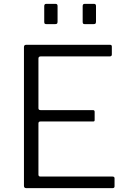

<svg xmlns="http://www.w3.org/2000/svg" viewBox="-20 -974 662 994"><path d="M278 -943V-863Q278 -855 275.5 -852Q273 -849 264 -849H222Q214 -849 211.5 -851.5Q209 -854 209 -861V-942Q209 -954 219 -954H268Q278 -954 278 -943ZM477 -943V-863Q477 -855 474.5 -852Q472 -849 463 -849H420Q413 -849 410.5 -851.5Q408 -854 408 -861V-942Q408 -954 418 -954H467Q477 -954 477 -943ZM104 -730Q104 -742 115 -742H550Q559 -742 559 -733V-692Q559 -682 548 -682H191Q179 -682 179 -671V-414Q179 -404 190 -404H461Q470 -404 470 -395V-353Q470 -349 468.5 -347Q467 -345 461 -345H189Q179 -345 179 -335V-70Q179 -60 189 -60H562Q573 -60 573 -51V-9Q573 -5 570.5 -2.5Q568 0 563 0H116Q104 0 104 -12V-730Z"/></svg>

Font: Libre Franklin Light
Style: Regular
Weight: 300
Designer: Pablo Impallari, Rodrigo Fuenzalida, Nhung Nguyen
Foundry: Impallari Type
Version: Version 3.000